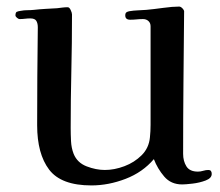

<svg xmlns="http://www.w3.org/2000/svg" viewBox="-20 -560 668 584"><path d="M624 -31Q624 -18 605.5 -11Q587 -4 565.5 -1.5Q544 1 534 1Q500 1 479.5 -23Q459 -47 448 -76Q414 -36 362 -16Q310 4 258 4Q166 4 129.5 -44Q93 -92 93 -179Q93 -253 93.5 -327.5Q94 -402 95 -477Q95 -489 90.5 -496.5Q86 -504 72 -504Q64 -504 56 -503Q48 -502 40 -502Q36 -502 31.5 -506Q27 -510 27 -513Q27 -522 31 -524Q35 -526 43 -527Q53 -529 63 -529Q73 -529 83 -530Q101 -532 118.5 -533Q136 -534 154 -535Q162 -536 170 -537Q178 -538 186 -538Q191 -538 195 -529.5Q199 -521 199 -516Q199 -430 197 -343.5Q195 -257 195 -171Q195 -152 196 -131Q197 -110 204 -92Q215 -65 243.5 -54Q272 -43 299 -43Q328 -43 358.5 -54.5Q389 -66 411 -88Q433 -110 436 -142Q438 -161 438 -180.5Q438 -200 438 -219V-480Q438 -490 431.5 -496Q425 -502 415 -502Q405 -502 395.5 -501Q386 -500 376 -500Q361 -500 361 -513Q361 -520 364.5 -522.5Q368 -525 374 -526Q386 -528 399 -528.5Q412 -529 425 -530Q447 -532 476 -536Q505 -540 525 -540Q530 -540 535.5 -534Q541 -528 540 -523Q539 -416 538 -308Q537 -200 537 -92Q537 -70 547 -54Q557 -38 582 -38Q590 -38 598 -40.5Q606 -43 614 -43Q624 -43 624 -31Z"/></svg>

Font: Kaisei Decol Medium
Style: Regular
Weight: 500
Designer: Font-Kai, 金井和夫
Foundry: KAZUO KANAI
Version: Version 5.003